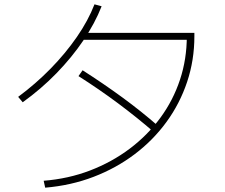

<svg xmlns="http://www.w3.org/2000/svg" viewBox="-20 -834 1040 888"><path d="M182 2Q296 -7 396.5 -45.5Q497 -84 579.5 -146Q662 -208 721.5 -289Q781 -370 812.5 -465.5Q844 -561 844 -666L860 -650H358V-682H879V-666Q879 -556 845.5 -455.5Q812 -355 750 -270Q688 -185 602.5 -120.5Q517 -56 412.5 -16Q308 24 189 34ZM64 -386Q145 -446 214 -516.5Q283 -587 335.5 -663Q388 -739 417 -814L450 -805Q419 -726 365.5 -647Q312 -568 241 -495Q170 -422 85 -361ZM692 -223Q612 -292 525.5 -356.5Q439 -421 343 -482L362 -509Q459 -447 546.5 -383Q634 -319 714 -249Z"/></svg>

Font: M PLUS 1 Thin ExtraLight
Style: Regular
Weight: 250
Version: Version 1.001